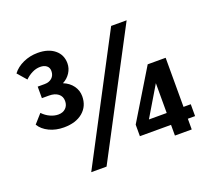

<svg xmlns="http://www.w3.org/2000/svg" viewBox="-123 -887 1250 1095"><g transform="rotate(-20 502.0 -339.5)"><path d="M647 -712H741L348 33H255ZM50 -330 98 -384Q118 -363 143 -351.5Q168 -340 192 -340Q220 -340 237 -356.5Q254 -373 254 -400Q254 -428 233.5 -444Q213 -460 178 -460H135V-530H177Q205 -530 222 -545.5Q239 -561 239 -587Q239 -608 224.5 -619.5Q210 -631 186 -631Q161 -631 137 -619Q113 -607 94 -588L47 -642Q71 -674 112 -692.5Q153 -711 200 -711Q264 -711 302 -680Q340 -649 340 -597Q340 -567 323 -540.5Q306 -514 277 -499Q314 -484 334.5 -455.5Q355 -427 355 -392Q355 -332 312.5 -296Q270 -260 197 -260Q148 -260 108.5 -279Q69 -298 50 -330ZM775 -65H586V-135L768 -435H877V-137H921V-65H877V0H775ZM775 -137V-318L667 -137Z"/></g></svg>

Font: Sarabun SemiBold
Style: Regular
Weight: 600
Designer: Suppakit Chalermlarp | Katatrad Co.,Ltd.
Foundry: Cadson Demak Co.,Ltd.
Version: Version 1.000; ttfautohint (v1.6)